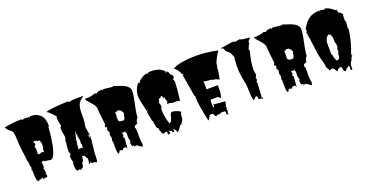

<svg xmlns="http://www.w3.org/2000/svg" viewBox="-36 -1498 4467 2341"><g transform="rotate(-20 2197.0 -327.5)"><path d="M295.9 -79.1 306.2 -22.5 295.9 -11.7H306.2L295.9 8.8L306.2 0L307.1 21L295.9 43.5V34.2L278.3 32.2L267.6 39.6V30.8L256.3 44.4L247.6 34.2L248.5 22.5H237.8Q234.9 28.3 214.4 33.4Q193.8 38.6 188.5 44.4V45.9Q159.7 45.9 159.7 -79.1V-101.1L150.9 -112.8Q160.2 -128.9 160.2 -142.6Q149.4 -163.1 149.4 -187L150.9 -208Q150.9 -210 141.1 -236.8V-225.6Q139.2 -268.1 125.7 -362.8Q112.3 -457.5 112.3 -511.7Q112.3 -610.4 92.3 -633.8Q86.9 -640.1 68.4 -655.3Q24.4 -690.9 24.4 -712.9Q29.3 -713.4 46.4 -716.1Q63.5 -718.8 69.1 -719.5Q74.7 -720.2 90.3 -722.4Q106 -724.6 112.8 -725.3Q119.6 -726.1 133.8 -727.8Q147.9 -729.5 156 -730.2Q164.1 -731 176.5 -732.2Q189 -733.4 198 -733.6Q207 -733.9 218 -734.4Q229 -734.9 236.6 -734.9Q244.1 -734.9 252.2 -729.2Q260.3 -723.6 265.6 -723.6L264.6 -727.5L308.6 -734.9L317.9 -723.6L335 -734.9L341.8 -721.7L361.8 -734.9Q440.9 -734.9 487.3 -689.5Q533.7 -644 533.7 -556.6Q533.7 -531.7 522.5 -531.7Q522.5 -457 497.1 -314.5Q484.9 -245.6 462.2 -196.3Q439.5 -147 412.1 -147L358.9 -157.2V-148.4Q356.4 -159.7 340.3 -159.7H332.5V-160.6Q332.5 -171.4 329.3 -171.4Q326.2 -171.4 322.8 -163.8Q319.3 -156.2 317.6 -156.2Q315.9 -156.2 314.9 -157.2V-168.9H306.2V-157.2H295.9Q306.2 -136.7 306.2 -90.3L295.9 -86.9ZM371.1 -260.7 370.1 -289.1Q370.1 -314.5 379.9 -327.6V-361.3Q379.9 -396 361.8 -417.5V-429.7L354 -417.5H335Q335 -429.7 320.8 -429.7H291.5V-417.5Q291.5 -410.2 293 -408.7Q294.4 -407.2 300.3 -407.2V-383.8Q291 -374.5 289.1 -367.2L282.2 -373V-361.3H291.5L282.2 -350.1H291.5V-282.2L282.2 -271.5H300.3V-260.7H317.9Q318.8 -261.7 320.8 -263.9Q322.8 -266.1 323.2 -266.6Q323.7 -267.1 325.4 -268.6Q327.1 -270 328.1 -270.5Q333 -271.5 335 -271.5H361.8Q361.8 -260.7 371.1 -260.7ZM326.2 -157.2 332.5 -159.7V-157.2ZM306.2 -157.2Q307.1 -156.2 307.1 -154.8Q307.1 -153.3 306.2 -152.3ZM305.2 -149.4 306.2 -152.3V-147Q305.2 -147 305.2 -149.4Z M960.9 -559.1V-506.8Q960.9 -412.6 940.4 -371.1Q949.7 -371.1 949.7 -382.3V-386.2L958.5 -393.6Q950.7 -385.7 950.7 -366.9Q950.7 -348.1 957.8 -312Q964.8 -275.9 965.3 -269H956.1V-288.1Q947.3 -270.5 947.3 -251.5V-246.6L958.5 -232.9L956.5 -258.3H966.3V-254.4Q966.3 -212.9 955.1 -130.1Q943.8 -47.4 943.8 12Q943.8 71.3 928.7 73.2L921.4 65.4L909.7 67.4L901.9 56.6L880.4 65.9L881.8 64.5L860.4 44.4L842.3 57.6L830.6 56.6L840.8 44.4Q840.8 34.2 843.5 13.7Q846.2 -6.8 846.2 -17.6L837.4 -11.7L828.6 -22.5H836.4Q824.2 -38.6 815.4 -56.6L800.8 -53.7L789.6 -62.5L780.8 -44.4H789.6L790.5 -33.7L783.2 -35.2L783.7 -26.9Q783.7 -16.6 779.5 -1.5Q775.4 13.7 770.3 13.7Q765.1 13.7 763.2 5.9Q760.3 49.8 749.5 79.6L738.3 68.4V75.2Q738.3 83 732.9 86.9Q726.1 90.8 710.4 90.8L709.5 79.6Q695.3 84.5 672.9 87.9Q655.8 67.9 655.5 25.9Q655.3 -16.1 654.8 -22.5L662.6 -21.5L664.6 -33.7Q655.8 -36.1 651.6 -72Q647.5 -107.9 646.5 -111.3Q664.6 -111.3 664.6 -147.5V-156.2L654.8 -145.5L652.8 -183.1Q652.8 -206.1 656.5 -241.7Q660.2 -277.3 665.5 -293H656.7L673.8 -341.8Q673.8 -361.3 665.8 -400.4Q657.7 -439.5 657.7 -460.9Q657.7 -482.4 675.3 -492.2Q658.2 -547.4 657.7 -611.8L665.5 -623.5Q656.7 -627.4 618.4 -668.7Q580.1 -710 568.4 -710H565.4Q565.4 -722.7 670.4 -734.1Q775.4 -745.6 850.6 -745.6Q857.9 -745.6 871.1 -733.9Q907.7 -746.1 973.1 -746.1L1055.7 -745.6Q995.6 -708 977.1 -662.6Q960.9 -624 960.9 -559.1ZM785.6 -235.8 786.6 -224.6H777.8L781.2 -187Q781.2 -168.9 772 -156.2L772.5 -145.5L781.2 -156.2H835L832.5 -202.1L827.1 -213.4L830.6 -235.8Q830.6 -281.2 818.8 -281.2L827.1 -293H818.8L826.2 -302.7H817.9L816.9 -314.9Q825.2 -314.9 825.2 -325.7H816.4L814 -380.4Q811.5 -362.3 798.6 -313.2Q785.6 -264.2 785.6 -235.8ZM957.5 -177.2 953.1 -179.2Q952.1 -179.2 952.1 -173.3V-165.5Q952.1 -166.5 959.5 -178.2Q958.5 -177.2 957.5 -177.2ZM931.6 75.7 926.8 73.2ZM879.4 67.4Q879.4 65.9 880.4 65.9Z M1397.5 -16.6 1396.5 -22.5Q1396.5 -24.9 1397.5 -25.9H1405.3V-37.6H1395.5L1405.3 -48.8Q1393.6 -52.2 1393.6 -89.1Q1393.6 -126 1395.5 -138.7L1385.3 -150.9V-168.9Q1382.8 -159.7 1368.4 -159.7Q1354 -159.7 1340.8 -161.1L1350.1 -127L1340.8 -116.2L1338.9 -103L1350.1 -93.8H1351.1Q1351.1 -71.3 1345.9 -25.6Q1340.8 20 1340.8 42.5L1331.5 30.8V18.6H1314.5Q1283.2 18.6 1282.2 41Q1276.4 40 1263.2 35.4Q1250 30.8 1242.7 30.8L1233.4 50.3V42.5L1223.6 65.4Q1202.6 65.4 1202.6 -27.8L1203.6 -70.3Q1203.6 -104 1193.8 -116.2H1197.3Q1203.6 -125 1203.6 -143.3Q1203.6 -161.6 1193.8 -184.1L1203.6 -218.3Q1192.4 -232.9 1183.6 -263.2L1193.8 -274.4V-286.1L1173.8 -296.9Q1173.8 -314 1179.2 -318.4Q1184.6 -322.8 1184.6 -332.5Q1184.6 -342.3 1174.8 -416.5Q1165 -490.7 1165 -523.2Q1165 -555.7 1150.9 -580.1Q1136.7 -604.5 1118.7 -623Q1067.4 -676.8 1057.1 -703.6Q1152.3 -703.6 1193.8 -726.6L1213.4 -715.8Q1234.9 -738.3 1292 -738.3V-726.6Q1307.6 -738.3 1311.5 -738.3Q1333.5 -738.3 1372.6 -732.4Q1411.6 -726.6 1429.7 -726.6L1433.6 -734.9Q1439 -731 1463.1 -723.6Q1487.3 -716.3 1514.9 -706.8Q1542.5 -697.3 1570.3 -683.8Q1598.1 -670.4 1616.5 -649.2Q1634.8 -627.9 1634.8 -602.5Q1634.8 -543.5 1610.1 -435.8Q1585.4 -328.1 1585.4 -274.4Q1552.7 -233.9 1558.6 -210.4Q1558.6 -205.6 1561 -202.1L1551.8 -207L1542.5 -194.8Q1512.2 -194.8 1512.2 -161.1Q1523.4 -161.1 1523.4 -98.1L1522.5 -51.8Q1522.5 20 1532.2 53.2L1522.5 86.9L1473.6 53.2Q1466.8 53.2 1464.4 47.9Q1461.9 42.5 1454.1 42.5Q1446.3 42.5 1441.9 44.2Q1437.5 45.9 1436 48.1Q1434.6 50.3 1431.2 55.7Q1427.7 61 1424.3 65.4Q1424.3 48.8 1435.1 44.4Q1435.1 43 1418 29.3L1414.6 30.8V47.4Q1414.1 41.5 1409.2 35.6Q1395.5 19 1395.5 -14.2Q1397.5 -14.2 1397.5 -16.6ZM1350.1 -353.5 1348.6 -327.6Q1348.6 -296.9 1401.4 -296.9H1414.6Q1424.8 -296.9 1431.9 -319.6Q1439 -342.3 1439 -353.8Q1439 -365.2 1448.7 -376Q1433.1 -410.6 1419.7 -422.1Q1406.2 -433.6 1377.4 -433.6Q1371.6 -433.6 1368.4 -426.3Q1365.2 -418.9 1364.3 -418.9L1359.4 -422.4H1342.3Q1345.2 -421.9 1347.7 -417.7Q1350.1 -413.6 1350.1 -409.7V-365.2L1340.8 -353.5ZM1233.4 65.4Q1232.4 62 1232.4 56.9Q1232.4 51.8 1233.4 50.3ZM1282.2 41 1289.1 42.5H1282.2Z M2055.2 -293Q2043.9 -293 2000 -306.2L1991.7 -293.9L1982.9 -306.2Q1982.9 -312 1987.3 -317.6Q1991.7 -323.2 1991.7 -330.1Q1991.7 -336.9 1985.8 -353.3Q1980 -369.6 1974.1 -373L1982.9 -385.3L1976.1 -383.8L1974.1 -393.6L1965.3 -385.3Q1955.1 -402.8 1955.1 -409.9Q1955.1 -417 1956.1 -418.9Q1944.8 -418.9 1934.8 -410.9Q1924.8 -402.8 1922.9 -390.1L1921.4 -397L1912.6 -404.8V-397Q1901.9 -397 1901.9 -382.3Q1901.9 -379.9 1903.3 -371.1L1893.6 -362.3L1892.6 -357.9Q1892.6 -347.7 1899.2 -328.1Q1905.8 -308.6 1905.8 -297.9Q1903.8 -295.9 1897.7 -280.8Q1891.6 -265.6 1891.6 -264.2Q1891.6 -222.7 1902.8 -157.7Q1914.1 -92.8 1930.7 -68.8Q1936.5 -68.8 1942.9 -79.6Q1949.2 -90.3 1956.1 -90.3V-102.1Q1966.3 -115.7 1968.8 -131.6Q1971.2 -147.5 1975.8 -163.1Q1980.5 -178.7 1996.6 -194.3Q2018.6 -194.3 2053.5 -183.8Q2088.4 -173.3 2102.1 -158.2V-159.7L2112.8 -158.2Q2095.2 -132.8 2092.3 -113.8H2102.1L2092.3 -102.1L2093.8 -89.4Q2093.8 -57.1 2065.4 -22Q2055.2 -9.3 2053.7 -1.5L2044.4 -11.7Q2037.1 -2 2023.2 21Q2009.3 43.9 2000 55.2V44.4L1982.9 67.4Q1978.5 46.9 1966.3 28.8Q1954.1 10.7 1938.5 10.7L1948.2 22.5V44.4L1935.1 45.9Q1921.4 46.9 1921.4 22.5H1903.3Q1894.5 9.8 1884.8 4.9Q1886.2 10.3 1889.2 17.6Q1893.6 30.3 1893.6 44.4L1873.5 55.2L1863.8 44.4L1864.7 27.3Q1864.7 20.5 1858.2 15.6Q1851.6 10.7 1845.7 10.7Q1839.8 10.7 1830.1 16.6Q1820.3 22.5 1815.4 22.5Q1805.2 22.5 1798.3 5.6Q1791.5 -11.2 1786.6 -28.1Q1781.7 -44.9 1776.4 -44.9L1786.6 -57.6Q1751 -57.6 1747.1 -170.4H1736.8Q1736.8 -191.9 1727.1 -232.4Q1717.3 -272.9 1717.3 -293.9L1730 -311L1727.5 -316.9L1717.3 -306.6V-316.9Q1713.9 -333.5 1701.7 -378.9Q1678.7 -466.8 1678.7 -511.7Q1678.7 -556.6 1695.6 -597.9Q1712.4 -639.2 1736.8 -667.5L1756.8 -656.2V-672.4Q1780.3 -696.8 1813 -716.1Q1845.7 -735.4 1873.5 -735.8V-724.6Q1880.4 -733.4 1891.8 -739.7Q1903.3 -746.1 1924.1 -746.1Q1944.8 -746.1 1965.1 -744.4Q1985.4 -742.7 2011.7 -736.3Q2061.5 -725.1 2102.1 -678.7H2092.3V-667.5H2102.1L2112.8 -678.7L2131.8 -656.2Q2131.8 -636.2 2149.9 -619.6Q2168 -603 2170.4 -600.1Q2170.4 -577.1 2148.9 -557.6Q2162.6 -553.2 2162.6 -506.3Q2162.6 -459.5 2141.6 -283.2Q2123 -293.9 2093.3 -293.9ZM1930.7 13.7Q1929.7 19 1922.9 22.5Q1930.7 22.5 1930.7 13.7ZM1818.8 9.8Q1817.9 8.8 1816.9 8.8Q1815.9 8.8 1815.9 10.7Q1815.9 9.8 1818.8 9.8Z M2528.3 32.2 2506.8 31.7 2492.2 43.5 2472.7 21V8.8Q2462.9 -1.5 2443.8 -1.5H2424.3L2414.1 8.8V21Q2405.3 21 2399.4 38.1Q2393.6 55.2 2385.3 55.2V65.4Q2380.4 39.1 2365.7 -31.2Q2335 -174.8 2335 -250.5Q2335 -265.6 2335.9 -272.9L2326.7 -284.2L2278.8 -567.4H2288.6V-579.1H2278.8Q2277.3 -581.5 2272.7 -591.1Q2268.1 -600.6 2266.6 -603.5Q2265.1 -606.4 2260.7 -615Q2256.3 -623.5 2254.2 -627Q2252 -630.4 2247.3 -637.5Q2242.7 -644.5 2239.5 -647.9Q2236.3 -651.4 2231.4 -657Q2226.6 -662.6 2222.2 -666Q2207.5 -676.3 2199.7 -680.2H2210.4Q2236.8 -702.6 2302.2 -715.8Q2397 -734.9 2520.3 -734.9Q2643.6 -734.9 2792 -702.6Q2772.5 -681.2 2742.9 -626.2Q2713.4 -571.3 2713.4 -546.4Q2713.4 -521.5 2703.6 -510.7L2704.6 -494.6Q2704.6 -455.6 2684.1 -363.8Q2643.6 -386.2 2622.1 -386.2Q2600.6 -386.2 2590.8 -397Q2564.9 -397 2546.6 -399.7Q2528.3 -402.3 2511.5 -404.8Q2494.6 -407.2 2485.4 -408.7Q2494.1 -403.8 2494.1 -359.4L2492.2 -306.6H2639.2V-227.5Q2639.2 -212.9 2632.8 -181.9Q2626.5 -150.9 2619.1 -148.4L2590.8 -171.4H2502.4L2492.2 -160.6V-80.1L2502.4 -72.3L2511.2 -80.1L2502.4 -103.5Q2525.4 -103 2576.9 -97.7Q2628.4 -92.3 2656.7 -92.3V-80.1L2647.9 -35.6L2639.2 -23.4L2647.9 -12.7V-1.5H2639.2V8.8L2647.9 21Q2639.2 33.2 2639.2 46.9V77.1L2630.4 65.4H2619.1V32.2L2609.4 21H2561Q2551.3 32.2 2528.3 32.2Z M3103 -170.4 3091.8 14.6Q3102.1 14.6 3102.1 32.2V37.6Q3085.9 34.2 3082.5 20V26.9L3070.3 27.3Q3061.5 28.3 3053.7 23.9Q3045.9 19.5 3045.9 13.4Q3045.9 7.3 3046.9 3.9H3047.9Q3047.9 -18.6 3030.3 -18.6Q3018.6 -18.6 3007.8 -3.2Q2997.1 12.2 2995.1 14.6Q2974.6 13.7 2971.7 -126Q2970.2 -180.2 2968.8 -187.3Q2967.3 -194.3 2963.6 -213.1Q2960 -231.9 2958.7 -238.3Q2957.5 -244.6 2954.3 -262Q2951.2 -279.3 2950.2 -287.1L2946.3 -310.5Q2943.8 -326.2 2942.9 -335.7Q2941.9 -345.2 2940.2 -359.6Q2938.5 -374 2937.5 -385.3Q2936 -411.6 2936 -435.5L2941.9 -550.8H2950.7L2921.9 -617.7Q2918 -627 2902.6 -638.4Q2887.2 -649.9 2875 -662.8Q2862.8 -675.8 2863.3 -692.4V-696.3L2843.3 -709L2849.1 -719.7L2834.5 -709L2825.2 -719.7Q2857.4 -719.7 2916.7 -731Q2976.1 -742.2 3002.9 -742.2L3012.2 -731L3082.5 -742.2Q3095.7 -729 3148.7 -725.6Q3201.7 -722.2 3210 -719.7Q3209.5 -719.2 3205.8 -715.8Q3202.1 -712.4 3200.9 -710.9Q3199.7 -709.5 3196 -706.1Q3192.4 -702.6 3190.4 -700.4Q3188.5 -698.2 3185.3 -694.6Q3182.1 -690.9 3180.4 -688.2Q3178.7 -685.5 3176.5 -682.1Q3174.3 -678.7 3172.9 -675.8Q3170.4 -669.4 3170.4 -663.1H3180.2Q3158.2 -637.7 3140.6 -584.5L3150.9 -573.2Q3111.8 -428.2 3111.8 -334.5L3121.6 -267.6Q3113.8 -257.3 3111.8 -235.8L3102.1 -245.6L3111.8 -199.2L3091.8 -189Q3103 -189 3103 -170.4Z M3592.3 -16.6 3591.3 -22.5Q3591.3 -24.9 3592.3 -25.9H3600.1V-37.6H3590.3L3600.1 -48.8Q3588.4 -52.2 3588.4 -89.1Q3588.4 -126 3590.3 -138.7L3580.1 -150.9V-168.9Q3577.6 -159.7 3563.2 -159.7Q3548.8 -159.7 3535.6 -161.1L3544.9 -127L3535.6 -116.2L3533.7 -103L3544.9 -93.8H3545.9Q3545.9 -71.3 3540.8 -25.6Q3535.6 20 3535.6 42.5L3526.4 30.8V18.6H3509.3Q3478 18.6 3477.1 41Q3471.2 40 3458 35.4Q3444.8 30.8 3437.5 30.8L3428.2 50.3V42.5L3418.5 65.4Q3397.5 65.4 3397.5 -27.8L3398.4 -70.3Q3398.4 -104 3388.7 -116.2H3392.1Q3398.4 -125 3398.4 -143.3Q3398.4 -161.6 3388.7 -184.1L3398.4 -218.3Q3387.2 -232.9 3378.4 -263.2L3388.7 -274.4V-286.1L3368.7 -296.9Q3368.7 -314 3374 -318.4Q3379.4 -322.8 3379.4 -332.5Q3379.4 -342.3 3369.6 -416.5Q3359.9 -490.7 3359.9 -523.2Q3359.9 -555.7 3345.7 -580.1Q3331.5 -604.5 3313.5 -623Q3262.2 -676.8 3252 -703.6Q3347.2 -703.6 3388.7 -726.6L3408.2 -715.8Q3429.7 -738.3 3486.8 -738.3V-726.6Q3502.4 -738.3 3506.3 -738.3Q3528.3 -738.3 3567.4 -732.4Q3606.4 -726.6 3624.5 -726.6L3628.4 -734.9Q3633.8 -731 3658 -723.6Q3682.1 -716.3 3709.7 -706.8Q3737.3 -697.3 3765.1 -683.8Q3793 -670.4 3811.3 -649.2Q3829.6 -627.9 3829.6 -602.5Q3829.6 -543.5 3804.9 -435.8Q3780.3 -328.1 3780.3 -274.4Q3747.6 -233.9 3753.4 -210.4Q3753.4 -205.6 3755.9 -202.1L3746.6 -207L3737.3 -194.8Q3707 -194.8 3707 -161.1Q3718.3 -161.1 3718.3 -98.1L3717.3 -51.8Q3717.3 20 3727.1 53.2L3717.3 86.9L3668.5 53.2Q3661.6 53.2 3659.2 47.9Q3656.7 42.5 3648.9 42.5Q3641.1 42.5 3636.7 44.2Q3632.3 45.9 3630.9 48.1Q3629.4 50.3 3626 55.7Q3622.6 61 3619.1 65.4Q3619.1 48.8 3629.9 44.4Q3629.9 43 3612.8 29.3L3609.4 30.8V47.4Q3608.9 41.5 3604 35.6Q3590.3 19 3590.3 -14.2Q3592.3 -14.2 3592.3 -16.6ZM3544.9 -353.5 3543.5 -327.6Q3543.5 -296.9 3596.2 -296.9H3609.4Q3619.6 -296.9 3626.7 -319.6Q3633.8 -342.3 3633.8 -353.8Q3633.8 -365.2 3643.6 -376Q3627.9 -410.6 3614.5 -422.1Q3601.1 -433.6 3572.3 -433.6Q3566.4 -433.6 3563.2 -426.3Q3560.1 -418.9 3559.1 -418.9L3554.2 -422.4H3537.1Q3540 -421.9 3542.5 -417.7Q3544.9 -413.6 3544.9 -409.7V-365.2L3535.6 -353.5ZM3428.2 65.4Q3427.2 62 3427.2 56.9Q3427.2 51.8 3428.2 50.3ZM3477.1 41 3483.9 42.5H3477.1Z M4066.9 35.6Q4038.6 -21 4018.6 -21Q4017.6 -21 3981.4 -7.8Q3980.5 -22.5 3966.1 -42.7Q3951.7 -63 3951.7 -83H3952.6Q3952.6 -100.6 3942.9 -133.8Q3933.1 -167 3926.3 -193.8Q3919.4 -220.7 3910.9 -278.3Q3902.3 -335.9 3894.3 -405.5Q3886.2 -475.1 3880.4 -512.7L3877 -510.7L3873.5 -511.7L3883.3 -523.4H3873.5V-535.6H3875L3873.5 -546.9L3877.9 -545.9Q3884.3 -559.6 3884.3 -572.3L3883.3 -580.1H3874Q3880.9 -582.5 3897.5 -611.8Q3914.1 -641.1 3932.6 -661.4Q3951.2 -681.6 3974.1 -698.7Q4027.3 -738.3 4114.3 -738.3V-727.5L4123.5 -738.3L4178.7 -727.5V-738.3Q4229 -738.3 4305.7 -671.4L4315.4 -682.1L4316.4 -673.3L4307.6 -671.4L4325.7 -659.2L4316.4 -648.9Q4319.3 -642.6 4329.6 -634.3Q4339.8 -626 4346.2 -626H4348.1L4374 -591.8H4367.2Q4364.3 -579.1 4364.3 -551.3Q4364.3 -523.4 4365.2 -511.7L4374 -501L4365.2 -411.1H4374Q4358.4 -285.2 4316.4 -162.1Q4314.5 -156.7 4308.1 -141.6Q4295.9 -111.8 4295.9 -93.8L4305.7 -83Q4294.9 -83 4287.1 -67.6Q4279.3 -52.2 4276.9 -37.6Q4258.3 -16.1 4252.7 1Q4247.1 18.1 4247.1 44.4V75.7H4237.3Q4225.6 75.7 4225.6 62.5L4228 37.1Q4228 21 4208.5 18.6V29.3L4202.1 28.3L4188.5 42L4178.7 32.2V53.2L4165 65.4Q4150.4 62.5 4144.3 51Q4138.2 39.6 4138.7 27.8Q4140.1 -2.9 4114.3 -2.9Q4107.9 -2.9 4100.3 3.9Q4092.8 10.7 4091.1 10.7Q4089.4 10.7 4087.4 7.8ZM4114.3 -93.8Q4149.9 -93.8 4149.9 -157.2Q4149.9 -168 4148.9 -173.3H4159.2V-196.3H4168.9L4159.2 -207V-219.2Q4159.2 -230 4168.9 -240.7V-275.4Q4168.9 -297.9 4159.2 -308.6V-333.5Q4159.2 -389.6 4141.1 -413.1Q4133.3 -422.9 4122.6 -422.9H4105.5V-411.1H4096.2Q4068.4 -372.1 4068.4 -331.5V-240.7Q4068.4 -234.4 4074.2 -229.5H4068.4V-196.3Q4068.4 -183.6 4079.6 -173.3Q4079.6 -156.2 4087.6 -131.3Q4095.7 -106.4 4105.5 -93.8ZM3883.3 -489.7H3873.5V-501ZM3883.3 -479H3873.5L3875 -484.4Z"/></g></svg>

Font: Butcherman Caps
Style: Regular
Weight: 400
Version: Version 001.003